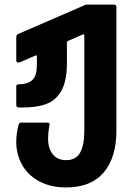

<svg xmlns="http://www.w3.org/2000/svg" viewBox="-20 -590 580 838"><path d="M51 30Q51 -8 61 -45Q63 -50 65.5 -52.5Q68 -55 73 -55H188Q198 -55 196 -44Q190 -14 190 16Q190 58 210.5 83.5Q231 109 269 109Q311 109 329.5 76.5Q348 44 348 -20V-435Q348 -438 346 -439.5Q344 -441 340 -439L276 -411Q272 -409 272 -403V-315Q272 -237 248 -194Q224 -151 179 -135Q134 -119 62 -121Q51 -121 51 -132V-212Q51 -218 53.5 -220Q56 -222 63 -222Q103 -223 122 -241.5Q141 -260 141 -307V-343Q141 -347 138.5 -348Q136 -349 133 -347L69 -319Q63 -317 60 -317Q51 -317 51 -327V-427Q51 -438 60 -442L337 -562Q339 -563 346.5 -566.5Q354 -570 360 -570H476Q488 -570 488 -559V-20Q488 98 432.5 163Q377 228 269 228Q200 228 150.5 201Q101 174 76 128.5Q51 83 51 30Z"/></svg>

Font: Barlow GEO Bold
Style: Regular
Weight: 700
Designer: Jeremy Tribby
Foundry: Tribby Type
Version: Version 1.408